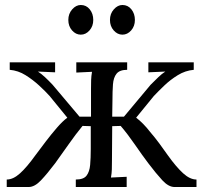

<svg xmlns="http://www.w3.org/2000/svg" viewBox="-20 -750 815 770"><path d="M7 0V-30Q33 -30 60.5 -55Q88 -80 121 -126Q141 -153 163.5 -182.5Q186 -212 208.5 -238Q231 -264 250 -278L179 -365Q162 -384 137 -407Q112 -430 82.5 -448.5Q53 -467 19 -470V-500H201V-460L132 -463Q146 -454 160.5 -440.5Q175 -427 191 -410L299 -282H345V-394Q345 -414 345.5 -429.5Q346 -445 349 -462L286 -459V-500H490V-470Q460 -470 447.5 -454.5Q435 -439 433 -411.5Q431 -384 431 -348L430 -282H477L584 -410Q601 -427 615 -440.5Q629 -454 643 -463L575 -460V-500H757V-470Q723 -467 693 -448.5Q663 -430 639 -407Q615 -384 597 -365L526 -278Q554 -257 582 -221Q601 -199 619.5 -174Q638 -149 654 -126Q687 -80 714.5 -55Q742 -30 768 -30V0H680Q656 0 631 -27Q606 -54 575 -95Q550 -128 521.5 -169.5Q493 -211 464 -245L430 -244L429 -106Q429 -86 428.5 -70.5Q428 -55 425 -38L488 -41V0H284V-30Q315 -30 327 -45.5Q339 -61 341.5 -88.5Q344 -116 344 -152V-244L311 -245Q283 -211 254 -169.5Q225 -128 201 -95Q170 -54 144.5 -27Q119 0 95 0ZM471 -611Q451 -611 436 -628Q421 -645 421 -670Q421 -695 436.5 -712.5Q452 -730 471 -730Q493 -730 507 -712.5Q521 -695 521 -670Q521 -645 506 -628Q491 -611 471 -611ZM304 -611Q284 -611 269 -628Q254 -645 254 -670Q254 -695 269.5 -712.5Q285 -730 304 -730Q326 -730 340 -712.5Q354 -695 354 -670Q354 -645 339 -628Q324 -611 304 -611Z"/></svg>

Font: Lora
Style: Regular
Weight: 400
Designer: Olga Karpushina, Alexei Vanyashin (Cyrillic)
Foundry: Cyreal
Version: Version 3.005; ttfautohint (v1.8.4.7-5d5b)